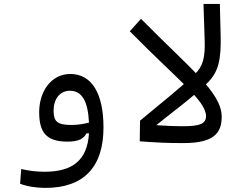

<svg xmlns="http://www.w3.org/2000/svg" viewBox="-20 -713 1212 962"><path d="M207 228.5C400.9 228.5 498.5 123 498.5 -74.7C498.5 -242.7 440.9 -342.3 332.5 -342.3C235.8 -342.3 176.3 -253.9 176.3 -151.4C176.3 -51.8 210 -3.4 317.9 -3.4C377 -3.4 398.9 -19 413.6 -44.9H425.8C417.5 91.8 341.3 147.5 203.6 147.5C160.6 147.5 127 143.1 86.4 133.8L80.6 207.5C115.2 221.2 163.1 228.5 207 228.5ZM425.8 -98.6C396 -91.3 369.1 -86.9 337.4 -86.9C267.1 -86.9 248.5 -104 248.5 -158.2C248.5 -215.8 278.8 -258.3 330.6 -258.3C389.6 -258.3 420.9 -207.5 425.8 -98.6Z M899.4 3.9C1048.3 3.9 1090.8 -43.9 1090.8 -127.9C1090.8 -251 925.8 -375.5 686.5 -618.7L630.4 -556.2C867.7 -314.9 1012.2 -209 1012.2 -131.3C1012.2 -90.8 977.5 -80.6 895.5 -80.6C856 -80.6 804.2 -82.5 737.8 -87.9L681.6 -108.4L680.2 -4.9C776.9 2 817.4 3.9 899.4 3.9Z M738.8 -66.4C826.7 -138.7 937.5 -218.3 1017.1 -295.4C1075.7 -352.1 1088.9 -414.6 1085.4 -540L1081.5 -693.4H999.5L1005.4 -516.1C1008.3 -427.7 999 -382.8 956.1 -341.3C888.7 -277.3 786.6 -195.3 681.6 -108.4Z"/></svg>

Font: Cascadia Code SemiLight
Style: Regular
Weight: 350
Monospace: yes
Designer: Aaron Bell
Foundry: Saja Typeworks
Version: Version 2404.023